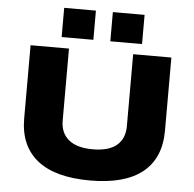

<svg xmlns="http://www.w3.org/2000/svg" viewBox="-61 -988 1072 1061"><g transform="rotate(5 475.5 -458.0)"><path d="M477 11Q282 11 183.5 -68.5Q85 -148 85 -299V-705H298V-305Q298 -237 343.5 -199.5Q389 -162 476 -162Q566 -162 610 -199.5Q654 -237 654 -305V-705H866V-299Q866 -147 768 -68Q670 11 477 11ZM522 -765V-927H698V-765ZM252 -765V-927H428V-765Z"/></g></svg>

Font: Nunito Sans 10pt Expanded Black
Style: Regular
Weight: 900
Width: 7
Designer: Vernon Adams
Foundry: Vernon Adams
Version: Version 3.101;gftools[0.9.27]